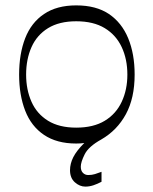

<svg xmlns="http://www.w3.org/2000/svg" viewBox="-20 -518 570 713"><path d="M263 15Q191 15 143.5 -17Q96 -49 73.5 -107Q51 -165 51 -241Q51 -318 73.5 -376Q96 -434 143.5 -466Q191 -498 263 -498Q337 -498 384.5 -466Q432 -434 456 -376Q480 -318 480 -241Q480 -154 447.5 -94Q415 -34 356 0Q309 26 294.5 55Q280 84 280 101Q280 116 288 124Q296 132 308 132Q321 132 332.5 128.5Q344 125 357 120V157Q342 165 327 170Q312 175 297 175Q276 175 258 159Q240 143 240 114Q240 90 252 66Q264 42 293 13Q287 14 279.5 14.5Q272 15 263 15ZM77 -241Q77 -185 97 -140Q117 -95 158.5 -69.5Q200 -44 263 -44Q327 -44 369 -69.5Q411 -95 432 -140Q453 -185 453 -241Q453 -298 432 -343Q411 -388 369 -413.5Q327 -439 263 -439Q200 -439 158.5 -413.5Q117 -388 97 -343Q77 -298 77 -241Z"/></svg>

Font: Ojuju
Style: Regular
Weight: 400
Designer: Chisaokwu Joboson, Mirko Velimirovic
Foundry: Udi Foundry
Version: Version 1.000